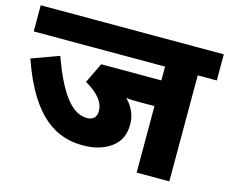

<svg xmlns="http://www.w3.org/2000/svg" viewBox="-90 -747 1043 873"><g transform="rotate(15 431.0 -311.0)"><path d="M861.8 -499V-622.1H0V-499H618.2V-434.1H335L289.1 -338.9C349.1 -304.2 379.9 -267.6 379.9 -225.1C379.9 -195.8 362.8 -181.2 335.9 -181.2C261.2 -181.2 203.6 -263.2 145 -422.9L17.1 -376C106.9 -116.7 228 -56.2 349.1 -56.2C402.3 -56.2 446.8 -68.8 481.4 -94.2C516.1 -119.1 533.2 -155.8 533.2 -204.1C533.2 -247.6 515.6 -284.2 484.9 -315.9C501 -313.5 522.9 -313 549.8 -313H618.2V0H772V-499Z"/></g></svg>

Font: Noto Reveo Sans
Style: Regular
Weight: 800
Designer: Monotype Design Team
Foundry: Monotype Imaging Inc.
Version: Version 2.007